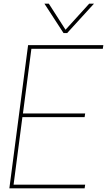

<svg xmlns="http://www.w3.org/2000/svg" viewBox="-20 -1026 583 1046"><path d="M492 -846ZM346 -846H326L222 -1006H246L337 -864L466 -1006H492ZM441 0H31L133 -780H543L540 -760H151L105 -408H444L441 -388H102L54 -20H444Z"/></svg>

Font: Tanohe Sans Thin
Style: Italic
Weight: 100
Designer: Village Type and Design LLC & Cristiano Sobral
Foundry: Cooper Hewitt Smithsonian Design Museum
Version: Version 1.00;September 29, 2021;FontCreator 13.0.0.2655 64-b